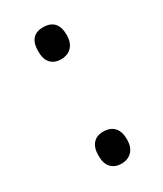

<svg xmlns="http://www.w3.org/2000/svg" viewBox="-137 -550 524 618"><g transform="rotate(-30 124.5 -240.5)"><path d="M128.4 -375.5Q104.5 -375.5 90.6 -389.9Q76.7 -404.3 76.7 -434.6Q76.7 -494.1 128.4 -494.1Q182.6 -494.1 182.6 -434.6Q182.6 -406.7 168 -391.1Q153.3 -375.5 128.4 -375.5ZM128.4 12.7Q105 12.7 90.8 -2Q76.7 -16.6 76.7 -46.4Q76.7 -75.7 90.1 -91.1Q103.5 -106.4 128.4 -106.4Q154.3 -106.4 168.5 -91.1Q182.6 -75.7 182.6 -46.4Q182.6 -18.6 168 -2.9Q153.3 12.7 128.4 12.7Z"/></g></svg>

Font: Khula Regular
Style: Regular
Weight: 400
Designer: Erin McLaughlin, Steve Matteson
Version: Version 1.000;PS 1.0;hotconv 1.0.72;makeotf.lib2.5.5900